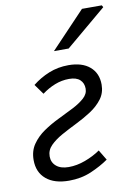

<svg xmlns="http://www.w3.org/2000/svg" viewBox="-85 -792 613 860"><g transform="rotate(-10 222.0 -362.0)"><path d="M159.4 12Q92.4 12 55.3 -19.4Q18.1 -50.7 18.1 -106.5Q18.1 -147.8 38.8 -177.7Q59.5 -207.7 91.7 -229.8Q123.9 -251.9 160.6 -269.6Q197.4 -287.4 229.6 -303.8Q261.8 -320.3 282.5 -338.8Q303.2 -357.3 303.2 -381.2Q303.2 -406.5 286.7 -421.8Q270.2 -437 237.3 -437Q203.9 -437 172.8 -424.8Q141.6 -412.6 113.4 -391.4L80.4 -437.2Q114.5 -464.5 155.8 -481.3Q197.2 -498.1 245.2 -498.1Q307.4 -498.1 342.1 -468.3Q376.8 -438.6 376.8 -386.8Q376.8 -349.4 356.1 -321.8Q335.4 -294.2 303.2 -273.1Q271.1 -252.1 234.3 -234Q197.5 -215.9 165.3 -198Q133.2 -180.1 112.5 -159.2Q91.7 -138.3 91.7 -110Q91.7 -82.4 111.9 -65.4Q132.1 -48.4 168 -48.4Q205.2 -48.4 243.5 -62.6Q281.9 -76.8 312.8 -98.2L340.8 -51.7Q306.4 -27.5 260.4 -7.7Q214.4 12 159.4 12ZM192.6 -571.3 349 -736H439.2L444.2 -726.8L259.4 -571.3Z"/></g></svg>

Font: Source Sans 3
Style: Italic
Weight: 200
Italic angle: -11°
Designer: Paul D. Hunt
Foundry: Adobe
Version: Version 3.046;hotconv 1.0.118;makeotfexe 2.5.65603